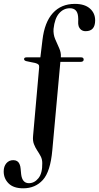

<svg xmlns="http://www.w3.org/2000/svg" viewBox="-76 -750 522 1013"><path d="M245 -448V-447.5H351.5Q365.5 -447.5 365.5 -435.5Q365.5 -423.5 347.5 -423.5H242.5L200 42.5Q190 155.5 150 199.5Q110 243.5 46.5 243.5Q-4.5 243.5 -30.5 217.8Q-56.5 192 -56.5 154.5Q-56.5 128 -42.5 111.5Q-28.5 95 -6 95Q18 95 27 115.5Q32 127 32.8 139.8Q33.5 152.5 35.5 168.5Q41 216.5 76.5 216.5Q105.5 216.5 126.8 190.2Q148 164 147 110.5Q147 90.5 138.8 74.8Q130.5 59 120.2 43.8Q110 28.5 103 10.2Q96 -8 98.5 -33L130.5 -394Q131.5 -404.5 127 -409.2Q122.5 -414 112 -417L62.5 -427.5Q51 -430.5 51 -438.5Q51 -447.5 65 -447.5H137L148 -539Q159 -633 203 -681.2Q247 -729.5 319 -729.5Q370.5 -729.5 398.2 -705.2Q426 -681 426 -642.5Q426 -585.5 376 -585.5Q349 -585.5 339 -611.5Q335.5 -624 336.5 -635.5Q337.5 -647 336 -663Q332 -706.5 292.5 -706.5Q259.5 -706.5 236 -679.8Q212.5 -653 206.5 -597.5Q204.5 -568.5 215.2 -543.5Q226 -518.5 236.5 -495.2Q247 -472 245 -448Z"/></svg>

Font: Fraunces 72pt S000
Style: Regular
Weight: 400
Version: Version 1.000; ttfautohint (v1.8.3)